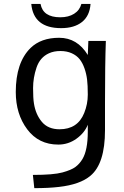

<svg xmlns="http://www.w3.org/2000/svg" viewBox="-20 -747 640 992"><path d="M61.5 0ZM433.6 -102.5Q417 -60.5 375 -30.3Q333 0 281.2 0Q179.7 0 120.6 -78.9Q61.5 -157.7 61.5 -271.5Q61.5 -423.8 137.7 -499Q191.9 -551.8 285.6 -551.8Q379.4 -551.8 433.6 -462.9L436.5 -535.6H526.9Q522.5 -416 522.5 -217.8V-74.2Q522.5 98.6 447.3 161.1Q393.6 206.5 284.2 218.8Q230.5 225.1 157.2 225.1L149.9 156.7Q256.3 156.7 302.5 144Q348.6 131.3 369.6 115.7Q390.6 100.1 405.8 75.2Q433.6 28.8 433.6 -66.9ZM232.9 -471.7Q186.5 -450.7 168.7 -397.9Q150.9 -345.2 150.9 -292.2Q150.9 -239.3 155.3 -212.9Q164.1 -155.8 196.3 -117.4Q228.5 -79.1 287.6 -79.1Q381.3 -79.1 415 -163.1Q433.6 -209 433.6 -258.1Q433.6 -307.1 429.9 -336.4Q426.3 -365.7 416.5 -393.8Q406.7 -421.9 391.4 -441.2Q376 -460.4 350.6 -471.9Q325.2 -483.4 291.7 -483.4Q258.3 -483.4 232.9 -471.7ZM189.5 -726.6Q202.1 -657.7 291.5 -657.7Q334 -657.7 362.8 -675.8Q391.6 -693.8 400.4 -726.6H447.8Q443.4 -665 403.6 -633.3Q363.8 -601.6 295.9 -601.6Q153.3 -601.6 141.6 -726.6Z"/></svg>

Font: Oxygen Mono
Style: Regular
Weight: 400
Designer: Vernon Adams
Foundry: Vernon Adams
Version: Version 0.201; ttfautohint (v0.8) -r 50 -G 200 -x